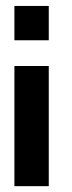

<svg xmlns="http://www.w3.org/2000/svg" viewBox="-20 -638 246 658"><path d="M58.8 -411.8H88.2V-382.4H58.8ZM58.8 -382.4H88.2V-352.9H58.8ZM58.8 -352.9H88.2V-323.5H58.8ZM58.8 -323.5H88.2V-294.1H58.8ZM58.8 -294.1H88.2V-264.7H58.8ZM29.4 -294.1H58.8V-264.7H29.4ZM29.4 -323.5H58.8V-294.1H29.4ZM29.4 -352.9H58.8V-323.5H29.4ZM29.4 -382.4H58.8V-352.9H29.4ZM29.4 -411.8H58.8V-382.4H29.4ZM29.4 -117.6H58.8V-88.2H29.4ZM29.4 -147.1H58.8V-117.6H29.4ZM29.4 -176.5H58.8V-147.1H29.4ZM29.4 -205.9H58.8V-176.5H29.4ZM58.8 -235.3H88.2V-205.9H58.8ZM58.8 -264.7H88.2V-235.3H58.8ZM29.4 -264.7H58.8V-235.3H29.4ZM29.4 -235.3H58.8V-205.9H29.4ZM29.4 -88.2H58.8V-58.8H29.4ZM29.4 -58.8H58.8V-29.4H29.4ZM29.4 -29.4H58.8V0H29.4ZM117.6 -411.8H147.1V-382.4H117.6ZM117.6 -382.4H147.1V-352.9H117.6ZM117.6 -352.9H147.1V-323.5H117.6ZM117.6 -323.5H147.1V-294.1H117.6ZM117.6 -294.1H147.1V-264.7H117.6ZM117.6 -264.7H147.1V-235.3H117.6ZM117.6 -235.3H147.1V-205.9H117.6ZM117.6 -205.9H147.1V-176.5H117.6ZM117.6 -176.5H147.1V-147.1H117.6ZM117.6 -147.1H147.1V-117.6H117.6ZM117.6 -117.6H147.1V-88.2H117.6ZM117.6 -88.2H147.1V-58.8H117.6ZM117.6 -58.8H147.1V-29.4H117.6ZM117.6 -29.4H147.1V0H117.6ZM88.2 -29.4H117.6V0H88.2ZM58.8 -29.4H88.2V0H58.8ZM58.8 -58.8H88.2V-29.4H58.8ZM88.2 -58.8H117.6V-29.4H88.2ZM88.2 -88.2H117.6V-58.8H88.2ZM58.8 -117.6H88.2V-88.2H58.8ZM58.8 -147.1H88.2V-117.6H58.8ZM58.8 -176.5H88.2V-147.1H58.8ZM88.2 -176.5H117.6V-147.1H88.2ZM88.2 -147.1H117.6V-117.6H88.2ZM88.2 -117.6H117.6V-88.2H88.2ZM58.8 -88.2H88.2V-58.8H58.8ZM88.2 -205.9H117.6V-176.5H88.2ZM88.2 -235.3H117.6V-205.9H88.2ZM88.2 -264.7H117.6V-235.3H88.2ZM58.8 -205.9H88.2V-176.5H58.8ZM88.2 -294.1H117.6V-264.7H88.2ZM88.2 -323.5H117.6V-294.1H88.2ZM88.2 -352.9H117.6V-323.5H88.2ZM88.2 -382.4H117.6V-352.9H88.2ZM88.2 -411.8H117.6V-382.4H88.2ZM117.6 -588.2H147.1V-558.8H117.6ZM88.2 -558.8H117.6V-529.4H88.2ZM88.2 -617.6H117.6V-588.2H88.2ZM58.8 -588.2H88.2V-558.8H58.8ZM88.2 -588.2H117.6V-558.8H88.2ZM58.8 -617.6H88.2V-588.2H58.8ZM58.8 -558.8H88.2V-529.4H58.8ZM117.6 -558.8H147.1V-529.4H117.6ZM29.4 -588.2H58.8V-558.8H29.4ZM29.4 -558.8H58.8V-529.4H29.4ZM58.8 -529.4H88.2V-500H58.8ZM88.2 -529.4H117.6V-500H88.2ZM29.4 -617.6H58.8V-588.2H29.4ZM117.6 -617.6H147.1V-588.2H117.6ZM117.6 -529.4H147.1V-500H117.6ZM29.4 -529.4H58.8V-500H29.4Z"/></svg>

Font: Jersey 20
Style: Regular
Weight: 400
Designer: Sarah Cadigan-Fried
Version: Version 1.000; ttfautohint (v1.8.4.7-5d5b)